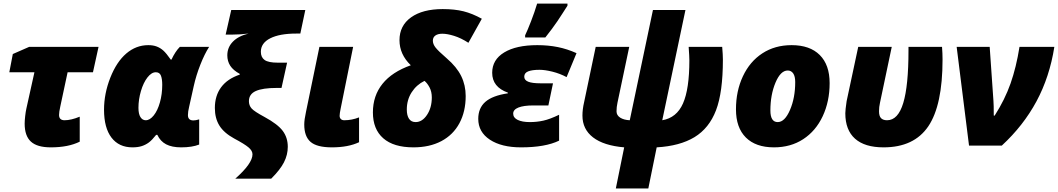

<svg xmlns="http://www.w3.org/2000/svg" viewBox="-20 -816 5929 1076"><path d="M311 -171.9Q311 -142.1 341.8 -142.1Q378.4 -142.1 426.8 -162.1V-22Q362.3 9.8 265.1 9.8Q188 9.8 153.1 -22.5Q118.2 -54.7 118.2 -123Q118.2 -139.6 121.1 -165.3Q124 -190.9 127.9 -208L172.9 -411.1H32.2L51.8 -513.2L143.1 -553.2H532.2L501 -411.1H358.9L317.9 -219.2Q311 -188 311 -171.9Z M811 -563Q838.4 -563 858.6 -555.2Q878.9 -547.4 895.5 -532.5Q912.1 -517.6 937 -481.9H940.9Q962.4 -527.8 987.8 -553.2H1151.9Q1126.5 -513.7 1102.8 -453.6Q1079.1 -393.6 1065.9 -334L1040 -217.8Q1033.2 -190.4 1033.2 -170.9Q1033.2 -141.1 1064 -141.1Q1076.7 -141.1 1096.2 -147V-5.9Q1056.6 9.8 995.1 9.8Q943.4 9.8 910.9 -7.3Q878.4 -24.4 861.8 -60.1H855Q832 -30.8 814.2 -17.6Q796.4 -4.4 774.7 2.7Q752.9 9.8 722.2 9.8Q646.5 9.8 604.7 -44.9Q563 -99.6 563 -201.2Q563 -291 598.1 -380.4Q633.3 -469.7 688 -516.4Q742.7 -563 811 -563ZM796.9 -142.1Q819.8 -142.1 841.6 -169.2Q863.3 -196.3 876.2 -242.2Q889.2 -288.1 889.2 -340.8Q889.2 -373.5 881.8 -392.3Q874.5 -411.1 853 -411.1Q829.1 -411.1 806.4 -382.1Q783.7 -353 769.8 -305.7Q755.9 -258.3 755.9 -211.9Q755.9 -177.2 767.1 -159.7Q778.3 -142.1 796.9 -142.1Z M1588.9 -464.8 1557.6 -323.2H1530.8Q1452.1 -323.2 1413.6 -305.9Q1375 -288.6 1375 -249Q1375 -225.1 1389.9 -208.3Q1404.8 -191.4 1462.9 -160.2Q1536.6 -120.1 1564.7 -82.3Q1592.8 -44.4 1592.8 6.8Q1592.8 51.8 1571.3 93.8Q1549.8 135.7 1500 185.1H1298.8Q1395 100.1 1395 48.8Q1395 28.8 1372.8 10Q1350.6 -8.8 1292 -40Q1234.9 -71.3 1209.5 -112.3Q1184.1 -153.3 1184.1 -210.9Q1184.1 -279.3 1219.2 -326.9Q1254.4 -374.5 1323.7 -397.9V-401.9Q1287.1 -421.9 1270.5 -447.3Q1253.9 -472.7 1253.9 -505.9Q1253.9 -550.8 1285.4 -582.8Q1316.9 -614.7 1373 -627.9Q1324.2 -622.1 1280.8 -622.1H1244.6L1275.9 -759.8H1690.9L1663.1 -627.9H1640.6Q1546.9 -627.9 1494.4 -601.3Q1441.9 -574.7 1441.9 -525.9Q1441.9 -494.6 1463.1 -479.7Q1484.4 -464.8 1536.6 -464.8Z M1992.2 -19Q1931.6 9.8 1839.8 9.8Q1755.9 9.8 1720.5 -20.8Q1685.1 -51.3 1685.1 -118.2Q1685.1 -145 1694.8 -189L1770 -553.2H1959L1889.2 -208Q1883.3 -179.7 1883.3 -167Q1883.3 -155.8 1890.1 -148.9Q1897 -142.1 1909.2 -142.1Q1952.1 -142.1 1992.2 -158.2Z M2282.2 -450.2Q2218.8 -511.2 2218.8 -590.8Q2218.8 -672.4 2283.7 -718.8Q2348.6 -765.1 2460.9 -765.1Q2527.8 -765.1 2577.6 -752.7Q2627.4 -740.2 2680.2 -710.9L2605 -576.2Q2563.5 -603 2524.9 -615Q2486.3 -627 2459 -627Q2434.1 -627 2419.9 -616.9Q2405.8 -606.9 2405.8 -587.9Q2405.8 -568.8 2421.1 -549.3Q2436.5 -529.8 2483.9 -488.8Q2539.6 -440.9 2564.7 -389.6Q2589.8 -338.4 2589.8 -277.8Q2589.8 -190.9 2554.7 -125.5Q2519.5 -60.1 2453.4 -25.1Q2387.2 9.8 2296.9 9.8Q2186 9.8 2127.9 -41Q2069.8 -91.8 2069.8 -186Q2069.8 -279.3 2123.5 -346.2Q2177.2 -413.1 2282.2 -450.2ZM2309.1 -131.8Q2346.2 -131.8 2373 -172.1Q2399.9 -212.4 2399.9 -270Q2399.9 -302.2 2387.2 -326.2Q2374.5 -350.1 2358.9 -362.8Q2314 -340.8 2286.9 -298.6Q2259.8 -256.3 2259.8 -202.1Q2259.8 -168.9 2272.2 -150.4Q2284.7 -131.8 2309.1 -131.8Z M3053.2 -225.1H2969.2Q2914.6 -225.1 2885.3 -213.4Q2856 -201.7 2856 -179.2Q2856 -156.2 2881.3 -144Q2906.7 -131.8 2949.2 -131.8Q2988.8 -131.8 3025.1 -139.9Q3061.5 -147.9 3113.3 -172.9V-27.8Q3036.1 9.8 2899.9 9.8Q2790.5 9.8 2725.3 -33.2Q2660.2 -76.2 2660.2 -149.9Q2660.2 -210.4 2700.2 -245.4Q2740.2 -280.3 2826.2 -293V-296.9Q2738.3 -328.1 2738.3 -408.2Q2738.3 -481.4 2805.7 -522.2Q2873 -563 2991.2 -563Q3052.7 -563 3106 -552.2Q3159.2 -541.5 3210.9 -518.1L3155.3 -383.8Q3118.2 -403.8 3076.2 -414.3Q3034.2 -424.8 3003.9 -424.8Q2961.9 -424.8 2939.9 -416Q2918 -407.2 2918 -386.2Q2918 -367.2 2939.9 -358.2Q2961.9 -349.1 3009.3 -349.1H3079.1ZM2922.9 -618.2Q2935.5 -644 2956.1 -697Q2976.6 -750 2990.2 -795.9H3160.2V-784.2Q3146 -762.2 3132.3 -740.7Q3118.7 -719.2 3104 -697.5Q3089.4 -675.8 3072.5 -653.3Q3055.7 -630.9 3036.1 -606H2922.9Z M3691.4 -142.1Q3772 -155.8 3807.6 -236.3Q3843.3 -316.9 3843.3 -478Q3843.3 -498.5 3839.4 -553.2H4027.3Q4031.2 -507.8 4031.2 -481.9Q4031.2 -298.8 3992.7 -198Q3954.1 -97.2 3872.1 -47.4Q3790 2.4 3660.2 9.8L3613.3 240.2H3431.2L3478 9.8Q3363.3 0 3303.7 -45.9Q3244.1 -91.8 3244.1 -168Q3244.1 -203.6 3253.4 -243.2L3318.4 -553.2H3506.3L3440.4 -240.2Q3435.1 -216.3 3435.1 -191.9Q3435.1 -169.9 3455.6 -156.7Q3476.1 -143.6 3509.3 -142.1L3639.2 -759.8H3821.3Z M4317.4 9.8Q4215.3 9.8 4159.9 -45.4Q4104.5 -100.6 4104.5 -203.1Q4104.5 -305.7 4143.3 -388.4Q4182.1 -471.2 4252.4 -517.1Q4322.8 -563 4416.5 -563Q4518.6 -563 4574 -507.8Q4629.4 -452.6 4629.4 -350.1Q4629.4 -247.6 4590.6 -164.8Q4551.8 -82 4481.4 -36.1Q4411.1 9.8 4317.4 9.8ZM4394.5 -420.9Q4354.5 -420.9 4325.9 -352.8Q4297.4 -284.7 4297.4 -196.8Q4297.4 -131.8 4338.4 -131.8Q4377.9 -131.8 4407.2 -199.7Q4436.5 -267.6 4436.5 -356Q4436.5 -388.2 4425.3 -404.5Q4414.1 -420.9 4394.5 -420.9Z M4931.6 9.8Q4826.2 9.8 4771.7 -38.8Q4717.3 -87.4 4717.3 -181.2Q4717.3 -199.2 4724.6 -249L4789.6 -553.2H4977.5L4911.6 -240.2Q4906.2 -216.3 4906.2 -192.9Q4906.2 -165 4917.7 -153.6Q4929.2 -142.1 4951.2 -142.1Q5012.7 -142.1 5042 -238.8Q5071.3 -335.4 5071.3 -533.2V-553.2H5259.3Q5262.2 -515.1 5262.2 -482.9Q5262.2 -226.1 5182.4 -108.2Q5102.5 9.8 4931.6 9.8Z M5341.3 -553.2H5526.4L5547.4 -251Q5549.3 -231.4 5549.3 -168H5554.2Q5611.3 -257.3 5643.3 -348.1Q5675.3 -439 5693.4 -553.2H5888.7Q5862.3 -385.3 5788.8 -248.5Q5715.3 -111.8 5594.2 0H5410.6Z"/></svg>

Font: Open Sans Extrabold
Style: Italic
Weight: 800
Italic angle: -12°
Foundry: Ascender Corporation
Version: Version 1.10